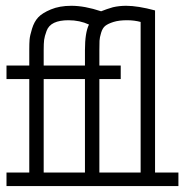

<svg xmlns="http://www.w3.org/2000/svg" viewBox="-20 -630 626 650"><path d="M2 0V-45.9H79.1V-362.3H2V-408.2H79.1V-462.9Q79.1 -482.4 80.1 -495.6Q81.1 -508.8 88.4 -532.7Q95.7 -556.6 109.4 -571.3Q123 -585.9 152.3 -598.1Q181.6 -610.4 221.7 -610.4Q266.6 -610.4 322.3 -591.8Q341.8 -599.6 362.3 -605.5Q383.8 -610.4 407.2 -610.4Q446.3 -610.4 504.9 -594.7V-45.9H584V0ZM127.9 -362.3V-45.9H267.6V-362.3ZM127.9 -460V-408.2H267.6V-460Q267.6 -519.5 281.2 -546.9Q250 -561.5 211.9 -561.5Q181.6 -561.5 163.1 -552.7Q144.5 -543.9 137.7 -525.4Q130.9 -506.8 129.4 -495.1Q127.9 -483.4 127.9 -460ZM456.1 -45.9V-555.7Q434.6 -561.5 410.2 -561.5Q382.8 -561.5 364.3 -555.7Q345.7 -549.8 336.4 -542.5Q327.1 -535.2 322.3 -519Q317.4 -502.9 316.9 -492.2Q316.4 -481.4 316.4 -460V-408.2H388.7V-362.3H316.4V-45.9Z"/></svg>

Font: Thabit
Style: Regular
Weight: 500
Designer: Regenerated by Nadim Shaikli
Foundry: MAK Alagha
Version: 0.01